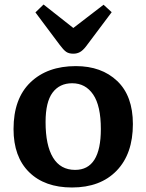

<svg xmlns="http://www.w3.org/2000/svg" viewBox="-20 -817 649 851"><path d="M299 14Q178 14 109 -54Q40 -122 40 -245Q40 -380 115 -452Q190 -524 316 -524Q430 -524 499.5 -458Q569 -392 569 -267Q569 -135 497 -60.5Q425 14 299 14ZM313 -64Q427 -64 427 -245Q427 -348 393 -398Q359 -448 300 -448Q244 -448 213 -406.5Q182 -365 182 -276Q182 -173 215 -118.5Q248 -64 313 -64ZM305 -579Q285 -579 273 -587.5Q261 -596 244 -619L137 -762L173 -797L305 -693L439 -796L475 -763L361 -611Q347 -593 334 -586Q321 -579 305 -579Z"/></svg>

Font: Literata SemiBold
Style: Regular
Weight: 600
Designer: Latin by Veronika Burian and Jose Scaglione. Greek by Irene Vlachou. Cyrillic by Vera Evstafieva.
Foundry: TypeTogether
Version: Version 3.103; ttfautohint (v1.8.4.7-5d5b);gftools[0.9.29]